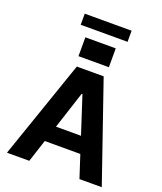

<svg xmlns="http://www.w3.org/2000/svg" viewBox="-190 -1212 1127 1332"><g transform="rotate(20 374.0 -545.5)"><path d="M546.9 -1090.9H201V-1008.9H546.9ZM261 -938.2V-799H485.4V-938.2ZM558.9 0H723.7L473 -727.3H274.9L23.8 0H188.6L242.5 -165.8H505ZM281.6 -285.9 371.1 -561.1H376.8L466.3 -285.9Z"/></g></svg>

Font: TID UI
Style: Bold
Weight: 700
Designer: The TID Project Authors
Foundry: Bakken & Bæck
Version: Version 1.001;hotconv 1.0.109;makeotfexe 2.5.65596